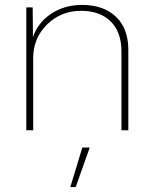

<svg xmlns="http://www.w3.org/2000/svg" viewBox="-20 -530 622 781"><path d="M314 -510Q401 -510 451.5 -462Q502 -414 502 -327V0H474V-320Q474 -400 430 -443Q386 -486 310 -486Q228 -486 171.5 -430.5Q115 -375 115 -294V0H87V-500H113L114 -379Q134 -438 188 -474Q242 -510 314 -510ZM266 231 315 70H345L288 231Z"/></svg>

Font: Elaine Sans ExtraLight
Style: Regular
Weight: 275
Designer: Wei Huang
Foundry: Wei Huang
Version: Version 2.001;December 24, 2019;FontCreator 12.0.0.2547 64-b